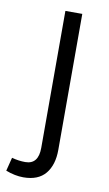

<svg xmlns="http://www.w3.org/2000/svg" viewBox="-120 -530 446 787"><g transform="rotate(10 103.0 -137.0)"><path d="M35.2 213.9Q0.5 213.9 -38.1 199.2L-23.9 143.1Q4.4 150.9 32.2 150.9Q86.9 150.9 86.9 82V-487.8H157.2V78.1Q157.2 141.1 127 177.5Q96.7 213.9 35.2 213.9Z"/></g></svg>

Font: HK Grotesk Light
Style: Regular
Weight: 300
Designer: Alfredo Marco Pradil and Stefan Peev
Foundry: Hanken Design Co.
Version: Version 1.045;PS 001.045;hotconv 1.0.88;makeotf.lib2.5.64775